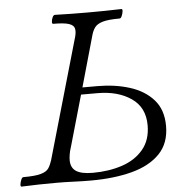

<svg xmlns="http://www.w3.org/2000/svg" viewBox="-50 -716 724 766"><g transform="rotate(-5 312.5 -332.5)"><path d="M6 3Q1 3 2 -6Q3 -15 7 -24.5Q11 -34 16 -34Q63 -34 86 -40.5Q109 -47 117.5 -59.5Q126 -72 132 -91L271 -575Q276 -594 273 -607Q270 -620 251 -626.5Q232 -633 188 -633Q183 -633 183.5 -641.5Q184 -650 188 -659Q192 -668 198 -668Q230 -667 262.5 -666.5Q295 -666 329 -666Q363 -666 397 -666.5Q431 -667 464 -668Q469 -668 468 -659Q467 -650 463 -640.5Q459 -631 454 -631Q409 -631 386.5 -624.5Q364 -618 354.5 -605.5Q345 -593 340 -575L282 -370H342Q412 -370 471 -351.5Q530 -333 565.5 -293Q601 -253 601 -188Q601 -119 560.5 -77Q520 -35 448.5 -16Q377 3 283 3Q249 3 214 1.5Q179 0 146 0Q75 0 6 3ZM294 -27Q358 -27 411 -44.5Q464 -62 496 -100Q528 -138 528 -197Q528 -269 474.5 -305.5Q421 -342 340 -342H274L216 -139Q210 -121 208 -107.5Q206 -94 206 -85Q206 -55 227 -41Q248 -27 294 -27Z"/></g></svg>

Font: Junicode SmExp
Style: Italic
Weight: 400
Width: 6
Italic angle: -11°
Designer: Peter S. Baker
Version: Version 2.205; ttfautohint (v1.8.4)